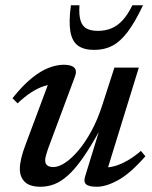

<svg xmlns="http://www.w3.org/2000/svg" viewBox="-20 -700 580 731"><path d="M304 -28 360.5 -212 363 -210Q326 -142.5 295.8 -99.2Q265.5 -56 238.5 -32Q211.5 -8 186.2 1.5Q161 11 134.5 11Q93 11 74.2 -7.8Q55.5 -26.5 55.5 -57Q55.5 -74.5 61 -98Q66.5 -121.5 79 -154L173 -405.5L190 -378.5Q169.5 -379.5 145.8 -371.5Q122 -363.5 97.2 -347.2Q72.5 -331 47 -306.5L27.5 -326Q66.5 -375 100.8 -402.5Q135 -430 165.5 -441.8Q196 -453.5 223 -453.5Q252 -453.5 263 -442Q274 -430.5 265 -407.5L162.5 -132.5Q157.5 -118 154.8 -107.5Q152 -97 152 -89.5Q152 -77 159.8 -70.5Q167.5 -64 183.5 -64Q203 -64 227.5 -80Q252 -96 278 -126.5Q304 -157 328 -201Q352 -245 370 -301.5L415.5 -442.5H508.5L384 -39L375.5 -63Q395 -61.5 417.8 -68Q440.5 -74.5 465.8 -89Q491 -103.5 516.5 -125.5L533.5 -105Q476.5 -40 430.5 -14.5Q384.5 11 349 11Q318.5 11 308 1.8Q297.5 -7.5 304 -28ZM353 -582.5Q380.5 -582.5 403.5 -591.8Q426.5 -601 446.5 -622.5Q466.5 -644 484 -680H524.5Q494 -615.5 466 -578.5Q438 -541.5 407.8 -525.8Q377.5 -510 338.5 -510Q299.5 -510 277 -526.2Q254.5 -542.5 248 -579.8Q241.5 -617 250 -680H282.5Q280 -643 286.8 -621.5Q293.5 -600 310 -591.2Q326.5 -582.5 353 -582.5Z"/></svg>

Font: Newsreader 16pt Medium
Style: Italic
Weight: 500
Italic angle: -17°
Designer: Hugues Gentile
Foundry: Production Type
Version: Version 1.003